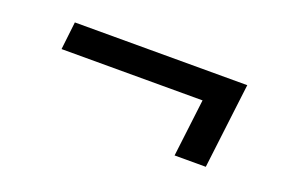

<svg xmlns="http://www.w3.org/2000/svg" viewBox="-45 -488 669 451"><g transform="rotate(20 290.0 -263.0)"><path d="M81.5 -370.5H512.5L504 -301L486.5 -157H408.5L426 -301H73.5Z"/></g></svg>

Font: Lato Medium
Style: Italic
Weight: 500
Italic angle: -7°
Designer: Lukasz Dziedzic
Foundry: tyPoland Lukasz Dziedzic
Version: Version 2.006; 2014-01-15